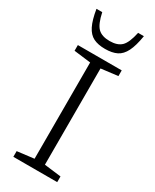

<svg xmlns="http://www.w3.org/2000/svg" viewBox="-234 -991 852 1052"><g transform="rotate(30 192.0 -465.0)"><path d="M330.5 -36V0H53V-36L159 -49V-658L53 -671V-707H330.5V-671L224.5 -658V-49ZM192 -813Q241 -813 266 -837.2Q291 -861.5 305.5 -930H342Q331.5 -865 313.2 -828.5Q295 -792 265.8 -777.5Q236.5 -763 192 -763Q147.5 -763 118.2 -777.5Q89 -792 70.8 -828.5Q52.5 -865 42 -930H78.5Q93 -861.5 118 -837.2Q143 -813 192 -813Z"/></g></svg>

Font: Newsreader 6pt Light
Style: Regular
Weight: 300
Designer: Hugues Gentile
Foundry: Production Type
Version: Version 1.003; ttfautohint (v1.8.3)